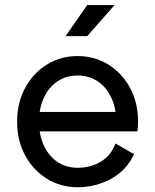

<svg xmlns="http://www.w3.org/2000/svg" viewBox="-20 -743 624 772"><path d="M85 -293V-214.8H444.3L478.5 -293ZM444.3 -166Q426.3 -117.2 385 -92.8Q343.8 -68.4 292 -68.4Q256.8 -68.4 228.3 -82Q199.7 -95.7 179.2 -120.8Q158.7 -146 147.7 -179.9Q136.7 -213.9 136.7 -253.9Q136.7 -294.4 147.7 -328.1Q158.7 -361.8 179.2 -387Q199.7 -412.1 228.3 -425.8Q256.8 -439.5 292 -439.5Q327.1 -439.5 355.7 -425.8Q384.3 -412.1 404.8 -387Q425.3 -361.8 436.3 -328.1Q447.3 -294.4 447.3 -253.9Q447.3 -243.7 446.5 -234.1Q445.8 -224.6 444.3 -214.8H532.7Q533.7 -224.6 534.4 -234.4Q535.2 -244.1 535.2 -253.9Q535.2 -330.1 502.9 -389.6Q470.7 -449.2 415.8 -483.4Q360.8 -517.6 292 -517.6Q223.6 -517.6 168.5 -483.4Q113.3 -449.2 81.1 -389.6Q48.8 -330.1 48.8 -253.9Q48.8 -177.7 81.1 -118.2Q113.3 -58.6 168.5 -24.4Q223.6 9.8 292 9.8Q364.7 9.8 426.8 -24.2Q488.8 -58.1 519 -123ZM330.6 -597.7 440.9 -722.7H330.6L243.7 -597.7Z"/></svg>

Font: Giphurs
Style: Regular
Weight: 400
Version: Version 2.010